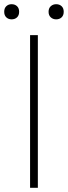

<svg xmlns="http://www.w3.org/2000/svg" viewBox="-33 -893 323 913"><path d="M110 0V-726H147V0ZM22 -801Q7 -801 -3 -810.5Q-13 -820 -13 -837Q-13 -854 -3 -863.5Q7 -873 22 -873Q38 -873 48 -863.5Q58 -854 58 -837Q58 -820 48 -810.5Q38 -801 22 -801ZM234 -801Q219 -801 208.5 -810.5Q198 -820 198 -837Q198 -854 208.5 -863.5Q219 -873 234 -873Q250 -873 260 -863.5Q270 -854 270 -837Q270 -820 260 -810.5Q250 -801 234 -801Z"/></svg>

Font: Noto Sans JP Thin Thin
Style: Regular
Weight: 250
Version: Version 2.004-H2;hotconv 1.0.118;makeotfexe 2.5.65603